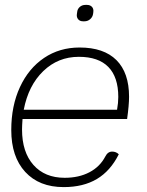

<svg xmlns="http://www.w3.org/2000/svg" viewBox="-20 -754 600 784"><path d="M72 -268Q70 -240 70 -225Q70 -133 116.5 -80.5Q163 -28 244 -28Q302 -28 345 -50.5Q388 -73 410 -115Q420 -135 438 -135Q454 -135 465 -124Q431 -56 375.5 -23Q320 10 240 10Q140 10 83 -52Q26 -114 26 -223Q26 -322 61.5 -398.5Q97 -475 160 -517.5Q223 -560 305 -560Q404 -560 455.5 -508.5Q507 -457 507 -359Q507 -325 499 -268ZM77 -306H458Q463 -334 463 -358Q463 -439 422.5 -480.5Q382 -522 302 -522Q217 -522 156.5 -463.5Q96 -405 77 -306ZM294 -697 295 -704Q296 -717 305.5 -725.5Q315 -734 329 -734H335Q348 -734 355.5 -726Q363 -718 361 -704L360 -697Q358 -684 348 -675.5Q338 -667 325 -667H319Q306 -667 299 -675.5Q292 -684 294 -697Z"/></svg>

Font: Krub ExtraLight
Style: Italic
Weight: 275
Italic angle: -8°
Designer: Ekaluck Peanpanawate
Foundry: Cadson Demak Co.,Ltd.
Version: Version 1.000; ttfautohint (v1.6)